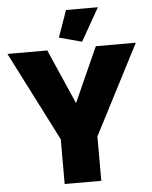

<svg xmlns="http://www.w3.org/2000/svg" viewBox="-66 -964 800 1013"><g transform="rotate(-5 334.0 -457.0)"><path d="M392 -740 272 -772 322 -914H491ZM205 -710 332 -420 462 -710H674L429 -235V0H235V-237L-6 -710Z"/></g></svg>

Font: Raleway-v4020 Black
Style: Regular
Weight: 900
Designer: Matt McInerney, Pablo Impallari, Rodrigo Fuenzalida
Foundry: Matt McInerney, Pablo Impallari, Rodrigo Fuenzalida
Version: Version 4.020;PS 004.020;hotconv 1.0.88;makeotf.lib2.5.64775